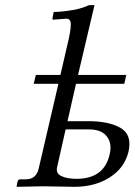

<svg xmlns="http://www.w3.org/2000/svg" viewBox="-20 -718 519 740"><path d="M402.8 -124Q412.6 -165 391.8 -192.1Q371.1 -219.2 323.2 -219.2H232.9L200.2 -74.2Q194.3 -50.3 216.1 -39.6Q237.8 -28.8 274.9 -28.8Q381.8 -28.8 402.8 -124ZM240.2 -251H320.8Q399.9 -251 445.1 -224.6Q490.2 -198.2 475.1 -132.8Q460 -70.8 403.1 -34.4Q346.2 2 267.1 2Q244.1 2 207 1Q169.9 0 146 0L44.9 2L43.9 0L47.9 -19Q50.8 -26.9 58.1 -26.9H80.1Q121.1 -26.9 129.9 -71.8L205.1 -395H109.9L118.2 -429.2H212.9L246.1 -573.2Q254.9 -616.2 252.4 -631.1Q250 -646 234.9 -646L186 -642.1Q182.1 -642.1 182.1 -647L187 -671.9Q220.2 -671.9 271 -681.2Q298.8 -687 323.2 -698.2H344.2L280.8 -429.2H466.8L459 -395H272.9Z"/></svg>

Font: Linux Libertine
Style: Italic
Weight: 400
Italic angle: -12°
Designer: Philipp H. Poll
Foundry: Philipp H. Poll
Version: Version 5.1.6 ; ttfautohint (v0.9)